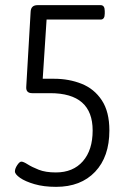

<svg xmlns="http://www.w3.org/2000/svg" viewBox="-20 -720 510 746"><path d="M198 6Q150 6 114 -4.5Q78 -15 58 -29Q38 -43 38 -54Q38 -65 47 -78.5Q56 -92 63 -92Q71 -92 87.5 -81.5Q104 -71 130.5 -60.5Q157 -50 197 -50Q264 -50 302 -93.5Q340 -137 340 -213Q340 -358 175 -358H105Q80 -358 82 -383L99 -674Q100 -700 126 -700H371Q387 -700 387 -677V-667Q387 -644 371 -644H161L146 -414H190Q248 -414 297 -394.5Q346 -375 375.5 -330.5Q405 -286 405 -213Q405 -111 349.5 -52.5Q294 6 198 6Z"/></svg>

Font: Asap Condensed Light
Style: Regular
Weight: 300
Width: 3
Designer: Pablo Cosgaya
Foundry: Omnibus-Type
Version: Version 3.001; ttfautohint (v1.8.4.7-5d5b)